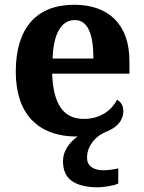

<svg xmlns="http://www.w3.org/2000/svg" viewBox="-20 -569 611 814"><path d="M296.9 -483.9Q254.9 -483.9 230.2 -442.4Q205.6 -400.9 203.1 -320.8H376Q376 -358.9 371.6 -389.2Q367.2 -419.4 357.7 -440.4Q348.1 -461.4 333.3 -472.7Q318.4 -483.9 296.9 -483.9ZM306.2 9.8Q242.7 9.8 194.1 -8.8Q145.5 -27.3 112.8 -62.5Q80.1 -97.7 63.5 -148.7Q46.9 -199.7 46.9 -265.1Q46.9 -335.4 63.5 -388.7Q80.1 -441.9 111.8 -477.5Q143.6 -513.2 189.7 -531Q235.8 -548.8 294.9 -548.8Q349.1 -548.8 392.6 -533.4Q436 -518.1 466.3 -487.8Q496.6 -457.5 512.7 -412.6Q528.8 -367.7 528.8 -308.1V-256.8H201.2Q202.6 -206.5 212.2 -170.4Q221.7 -134.3 238.5 -110.8Q255.4 -87.4 279.5 -76.2Q303.7 -64.9 335 -64.9Q360.8 -64.9 382.8 -71Q404.8 -77.1 422.6 -88.1Q440.4 -99.1 453.9 -114Q467.3 -128.9 476.1 -146Q502.9 -131.3 502.9 -97.2Q502.9 -75.7 491.2 -56.4Q479.5 -37.1 455.1 -22.5Q430.7 -7.8 393.8 1Q356.9 9.8 306.2 9.8ZM247.1 114.7Q247.1 91.3 256.8 70.3Q266.6 49.3 283.2 32Q299.8 14.6 321 2.4Q342.3 -9.8 365.2 -15.1H442.4Q426.8 -10.3 410.2 -0.5Q393.6 9.3 380.1 23.7Q366.7 38.1 357.9 57.1Q349.1 76.2 349.1 100.1Q349.1 113.8 354.2 123.8Q359.4 133.8 368.7 140.1Q377.9 146.5 390.6 149.7Q403.3 152.8 418.5 152.8Q431.6 152.8 447.3 150.9Q462.9 148.9 481.4 145V209Q473.6 212.9 462.2 215.8Q450.7 218.8 438.7 220.7Q426.8 222.7 415.3 223.9Q403.8 225.1 396 225.1Q323.2 225.1 285.2 198.7Q247.1 172.4 247.1 114.7Z"/></svg>

Font: Droid Serif
Style: Bold
Weight: 700
Designer: Monotype Design team
Foundry: Monotype Imaging Inc.
Version: Version 1.03